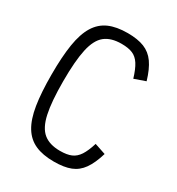

<svg xmlns="http://www.w3.org/2000/svg" viewBox="-194 -936 988 1072"><g transform="rotate(30 300.0 -400.0)"><path d="M315 14Q243 14 194.5 -7.8Q146 -29.5 116.5 -77.8Q87 -126 74.2 -205.5Q61.5 -285 61.5 -401Q61.5 -516.5 74.2 -595.8Q87 -675 116.5 -723Q146 -771 194.5 -792.5Q243 -814 315 -814Q379.5 -814 422 -797Q464.5 -780 492.2 -740.8Q520 -701.5 540 -633.5L468.5 -608.5Q452.5 -662 433.5 -691.8Q414.5 -721.5 387 -733.2Q359.5 -745 315 -745Q247.5 -745 208.5 -713.8Q169.5 -682.5 153 -607.5Q136.5 -532.5 136.5 -401Q136.5 -269.5 153 -194Q169.5 -118.5 208.5 -86.8Q247.5 -55 315 -55Q359.5 -55 387 -66.8Q414.5 -78.5 433.5 -107.5Q452.5 -136.5 468.5 -188.5L540 -164.5Q520 -97.5 492.2 -58.2Q464.5 -19 422.5 -2.5Q380.5 14 315 14Z"/></g></svg>

Font: Victor Mono Thin
Style: Regular
Weight: 100
Monospace: yes
Designer: Rune Bjørnerås
Version: Version 1.561;gftools[0.9.30]